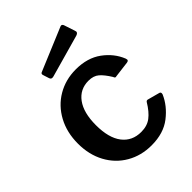

<svg xmlns="http://www.w3.org/2000/svg" viewBox="-217 -862 983 983"><g transform="rotate(-45 274.0 -371.0)"><path d="M437 -499C399.7 -526.3 353 -540 297 -540C247.7 -540 203.2 -528.3 163.5 -505C123.8 -481.7 92.7 -449 70 -407C47.3 -365 36 -317 36 -263C36 -209.7 47.2 -162.3 69.5 -121C91.8 -79.7 122.8 -47.5 162.5 -24.5C202.2 -1.5 247 10 297 10C355 10 402.7 -4.5 440 -33.5C477.3 -62.5 504.3 -96.3 521 -135C523.7 -144.3 521.7 -150 515 -152L452 -169C448 -170.3 444.8 -170.7 442.5 -170C440.2 -169.3 438 -167.7 436 -165C418 -135 399.3 -112.7 380 -98C360.7 -83.3 336.7 -76 308 -76C264 -76 229.7 -92.2 205 -124.5C180.3 -156.8 168 -203.7 168 -265C168 -325 180 -371.3 204 -404C228 -436.7 260.7 -453 302 -453C326 -453 345.2 -446.8 359.5 -434.5C373.8 -422.2 389 -403 405 -377C407 -370.3 410.3 -367 415 -367L419 -368L507 -379C515 -380.3 519 -383.7 519 -389L517 -398C501 -438 474.3 -471.7 437 -499ZM434 -683 414 -743C411.3 -749 407.7 -752 403 -752C401 -752 399.3 -751.7 398 -751L164 -653C159.3 -651 157 -647.7 157 -643C157 -641.7 157.7 -639 159 -635L169 -604C171.7 -597.3 176 -594 182 -594C185.3 -594 188 -594.3 190 -595L421 -660C431 -663.3 436 -668.3 436 -675Z"/></g></svg>

Font: Libre Franklin SemiBold
Style: Regular
Weight: 600
Designer: Pablo Impallari, Rodrigo Fuenzalida
Foundry: Impallari Type
Version: Version 1.002; ttfautohint (v1.5)